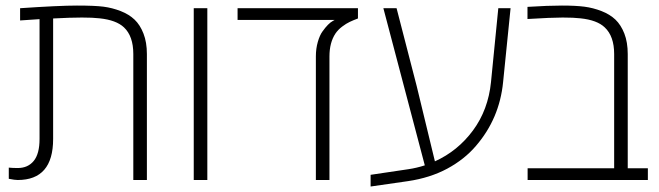

<svg xmlns="http://www.w3.org/2000/svg" viewBox="-20 -660 2415 704"><path d="M53.7 -629.9Q196.3 -639.6 262 -639.6Q327.6 -639.6 359.6 -635.5Q391.6 -631.3 422.4 -619.4Q453.1 -607.4 473.4 -588.1Q493.7 -568.8 506.1 -536.9Q518.6 -504.9 518.6 -461.9V0H468.8V-461.9Q468.8 -527.3 434.6 -559.6Q406.2 -586.4 345.2 -592.8Q320.8 -595.7 280.3 -595.7Q239.7 -595.7 174.8 -592.3V-150.4Q174.8 0 44.9 0Q34.2 0 12.2 -4.4V-45.4Q26.4 -43.9 44.9 -43.9Q82.5 -43.9 103.8 -70.1Q125 -96.2 125 -150.4V-589.8L53.7 -585Z M740.2 0H690.4V-629.9H740.2Z M1292.5 -629.9V-592.3Q1275.4 -585.9 1262.5 -579.8Q1249.5 -573.7 1234.6 -562.5Q1219.7 -551.3 1210 -537.1Q1188 -503.9 1188 -453.1V0H1138.2V-453.1Q1138.2 -481.9 1145.3 -506.3Q1152.3 -530.8 1162.6 -544.9Q1183.6 -574.2 1200.2 -583L1207 -586.9H851.1V-629.9Z M1852.1 -629.9 1824.7 -358.9Q1811.5 -225.1 1725.1 -125Q1683.1 -75.7 1620.1 -41.7Q1557.1 -7.8 1475.8 4.2Q1394.5 16.1 1338.9 23.9V-19L1477.5 -39.6Q1506.8 -43.9 1537.6 -53.7L1385.7 -629.9H1434.1L1507.8 -344.7L1574.7 -68.4Q1658.7 -106.4 1714.4 -181.9Q1770 -257.3 1780.3 -358.9L1807.1 -629.9Z M1914.1 -634.8Q1990.2 -639.6 2040.5 -639.6Q2090.8 -639.6 2122.8 -635.5Q2154.8 -631.3 2185.5 -619.4Q2216.3 -607.4 2236.6 -588.1Q2256.8 -568.8 2269.3 -536.9Q2281.7 -504.9 2281.7 -461.9V-43H2355.5V0H1914.6V-43H2231.9V-461.9Q2231.9 -527.3 2197.3 -559.6Q2169.4 -586.4 2108.4 -592.8Q2084 -595.7 2043 -595.7Q2002 -595.7 1914.1 -590.3Z"/></svg>

Font: Open Sans Hebrew Light
Style: Regular
Weight: 300
Foundry: Ascender Corporation, Yanek Iontef
Version: Version 2.001;PS 002.001;hotconv 1.0.70;makeotf.lib2.5.58329